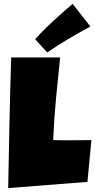

<svg xmlns="http://www.w3.org/2000/svg" viewBox="-20 -1005 494 996"><path d="M454.1 -278.3 433.6 -61.5 22.5 -29.3Q25.4 -199.7 29.1 -368.2Q32.7 -536.6 38.1 -707H292Q280.8 -600.1 270.5 -493.4Q260.3 -386.7 255.9 -278.3Q278.8 -277.3 301.3 -277.3H305.7Q305.7 -277.3 305.7 -277.3Q305.7 -277.3 305.7 -277.3Q305.7 -277.3 305.7 -277.3Q305.7 -277.3 305.7 -277.3H308.1Q308.1 -277.3 308.1 -277.3Q308.1 -277.3 308.1 -277.3Q308.1 -277.3 308.1 -277.3Q308.1 -277.3 308.1 -277.3H308.6Q308.6 -277.3 308.6 -277.3Q308.6 -277.3 308.6 -277.3Q308.6 -277.3 308.6 -277.3Q308.6 -277.3 308.6 -277.3H314Q314 -277.3 314 -277.3Q314 -277.3 314 -277.3Q314 -277.3 314 -277.3Q314 -277.3 314 -277.3H319.3Q319.3 -277.3 319.3 -277.3Q319.3 -277.3 319.3 -277.3Q319.3 -277.3 319.3 -277.3Q319.3 -277.3 319.3 -277.3H346.7Q374 -277.3 400.4 -277.8Q426.8 -278.3 454.1 -278.3ZM448.7 -867.7Q390.6 -835.9 335.4 -803.5Q280.3 -771 225.1 -732.9L162.6 -801.3Q172.4 -813 186 -827.4Q199.7 -841.8 215.1 -856.9Q230.5 -872.1 247.1 -887.5Q263.7 -902.8 279.3 -917Q316.4 -950.7 356.9 -984.9Z"/></svg>

Font: Luckiest Guy
Style: Regular
Weight: 400
Designer: Astigmatic (AOETI)
Foundry: Astigmatic (AOETI)
Version: Version 1.000